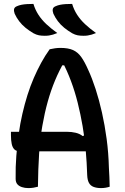

<svg xmlns="http://www.w3.org/2000/svg" viewBox="-20 -955 640 982"><path d="M36 -281H321Q346 -281 367 -276Q388 -271 403 -259L433 -272V-181H82Q64 -181 54 -190.5Q44 -200 40 -218.5Q36 -237 36 -263ZM174 0Q163 3 151 5Q139 7 125 7Q107 7 92 2Q77 -3 68.5 -13Q60 -23 60 -41Q59 -101 63.5 -158Q68 -215 75.5 -269Q83 -323 94.5 -373Q106 -423 120.5 -469Q135 -515 153 -556.5Q171 -598 191 -634.5Q211 -671 234 -703Q247 -706 261 -708Q275 -710 289 -710Q329 -710 353.5 -699Q378 -688 395.5 -663.5Q413 -639 431 -598Q451 -555 469 -499.5Q487 -444 501.5 -379.5Q516 -315 525.5 -244Q535 -173 537 -97Q538 -73 539.5 -49Q541 -25 541 0Q532 3 520.5 5Q509 7 497 7Q475 7 459 1Q443 -5 435 -19.5Q427 -34 426 -59Q424 -123 418.5 -186Q413 -249 402.5 -310Q392 -371 377.5 -429Q363 -487 343 -540.5Q323 -594 297 -643L328 -621H279L311 -643Q283 -595 261.5 -543.5Q240 -492 224 -434.5Q208 -377 196.5 -311Q185 -245 180 -168Q175 -91 174 0ZM151 -935Q160 -905 176.5 -879.5Q193 -854 217 -831.5Q241 -809 273 -786Q261 -781 251 -778Q241 -775 231 -773.5Q221 -772 209 -772Q192 -772 179 -774.5Q166 -777 151 -785Q129 -798 110.5 -813Q92 -828 78 -846.5Q64 -865 55 -885Q50 -899 52 -908.5Q54 -918 66 -923Q77 -928 89.5 -930.5Q102 -933 117.5 -934Q133 -935 151 -935ZM349 -935Q358 -905 374.5 -879.5Q391 -854 415 -831.5Q439 -809 471 -786Q459 -781 449 -778Q439 -775 429 -773.5Q419 -772 407 -772Q390 -772 377 -774.5Q364 -777 349 -785Q327 -798 308.5 -813Q290 -828 276 -846.5Q262 -865 253 -885Q248 -899 250 -908.5Q252 -918 264 -923Q275 -928 287.5 -930.5Q300 -933 315.5 -934Q331 -935 349 -935Z"/></svg>

Font: Recursive Monospace Casual Medium
Style: Regular
Weight: 500
Version: Version 1.047